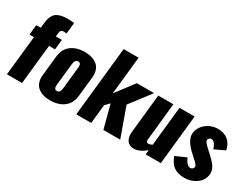

<svg xmlns="http://www.w3.org/2000/svg" viewBox="-75 -1369 2498 1939"><g transform="rotate(30 1174.0 -400.0)"><path d="M43.5 0H219.7L268.6 -460.9H338.4L350.6 -578.1H280.3L285.2 -624C288.1 -648.8 301.8 -661.1 326.2 -661.1C330.4 -661.1 341.3 -659.7 358.9 -656.7L372.6 -787.6C344.2 -790.9 318 -792.5 293.9 -792.5C265 -792.5 239.9 -789.7 218.8 -784.2C197.6 -778.6 180.6 -771.4 167.7 -762.5C154.9 -753.5 144.3 -741.5 136 -726.3C127.7 -711.2 121.7 -696 118.2 -680.7C114.6 -665.4 111.7 -646.5 109.4 -624L104 -578.1H52.2L40.5 -460.9H92.3Z M563.5 -105.5C542.6 -105.5 532.2 -119.1 532.2 -146.5C532.2 -150.7 532.6 -155.4 533.2 -160.6L560.1 -417.5C564 -454.3 578 -472.7 602.1 -472.7C614.7 -472.7 623.7 -468.3 628.9 -459.5C632.5 -453.3 634.3 -444.7 634.3 -433.6C634.3 -428.7 634 -423.3 633.3 -417.5L606.4 -160.6C604.5 -141.4 600 -127.4 593 -118.7C586 -109.9 576.2 -105.5 563.5 -105.5ZM550.8 10.7C614.6 10.7 667.4 -4.9 709.2 -36.1C751.1 -67.4 775.2 -113.1 781.7 -173.3L806.2 -404.8C807.1 -413.6 807.6 -422 807.6 -430.2C807.6 -450.7 804.7 -469.4 798.8 -486.3C790.7 -509.8 777.9 -528.9 760.5 -543.7C743.1 -558.5 722 -569.7 697.3 -577.4C672.5 -585 644.7 -588.9 613.8 -588.9C550.3 -588.9 497.9 -573.2 456.5 -542C415.2 -510.7 391.4 -465 385.3 -404.8L360.8 -173.3C359.9 -164.6 359.4 -155.9 359.4 -147.5C359.4 -127 362.1 -108.4 367.7 -91.8C375.5 -68.4 388 -49.2 405.3 -34.4C422.5 -19.6 443.4 -8.4 467.8 -0.7C492.2 6.9 519.9 10.7 550.8 10.7Z M852.1 0H1026.4L1049.3 -219.7L1097.2 -269.5L1168.5 0H1364.3L1243.2 -338.9L1425.8 -578.1H1225.1L1065.4 -368.2L1111.3 -809.6H937Z M1524.9 10.7C1570.5 10.7 1617.8 -10.3 1667 -52.2L1661.6 0H1837.9L1898.4 -578.1H1722.2L1674.3 -120.1C1659 -111.7 1645 -107.1 1632.3 -106.4H1629.9C1613.3 -106.4 1605 -116 1605 -135.3C1605 -137.9 1605.1 -140.6 1605.5 -143.6L1650.9 -578.1H1474.6L1427.7 -128.9C1426.8 -120.1 1426.3 -111.7 1426.3 -103.5C1426.3 -72.9 1433.1 -47.5 1446.8 -27.3C1464 -2 1490.1 10.7 1524.9 10.7Z M2116.7 10.7C2167.8 10.7 2213.8 -3.7 2254.6 -32.7C2295.5 -61.7 2318.5 -100.4 2323.7 -148.9C2324.4 -153.5 2324.7 -158 2324.7 -162.6C2324.7 -193.8 2313 -224.3 2289.6 -253.9C2279.8 -266.3 2260.3 -286.6 2231 -314.9L2207.5 -336.9C2203.9 -340.2 2196 -347.4 2183.8 -358.6C2171.6 -369.9 2163.2 -377.8 2158.7 -382.3C2154.1 -386.9 2148.3 -393.2 2141.1 -401.4C2134 -409.5 2129.2 -416.6 2127 -422.6C2124.7 -428.6 2124 -434.2 2125 -439.5C2126.3 -447.3 2130.5 -453.9 2137.5 -459.5C2144.4 -465 2153.5 -467.3 2164.6 -466.3C2178.5 -465.3 2191.2 -456.5 2202.6 -439.9C2214 -423.3 2222.2 -405.4 2227.1 -386.2L2346.2 -441.4C2336.1 -489.6 2315.7 -526.2 2284.9 -551.3C2254.2 -576.3 2214.7 -588.9 2166.5 -588.9C2134.6 -588.9 2103.8 -581.9 2074.2 -568.1C2044.6 -554.3 2019.7 -534.7 1999.5 -509.3C1979.3 -483.9 1967.6 -455.7 1964.4 -424.8C1963.7 -420.2 1963.4 -415.7 1963.4 -411.1C1963.7 -387 1971.2 -362.3 1985.8 -336.9C2003.4 -307 2025.7 -279.5 2052.7 -254.4L2078.6 -230.5C2083.2 -226.2 2090.2 -219.9 2099.6 -211.4C2109 -203 2116.5 -196.2 2121.8 -191.2C2127.2 -186.1 2133 -180.2 2139.2 -173.3C2145.3 -166.5 2149.8 -160.4 2152.6 -155C2155.4 -149.7 2156.6 -144.7 2156.2 -140.1C2155.6 -131 2152.2 -123.4 2146 -117.2C2139.8 -111 2132.6 -107.6 2124.5 -106.9C2122.9 -106.6 2121.1 -106.4 2119.1 -106.4C2105.5 -106.8 2092.3 -113.3 2079.6 -126C2065.3 -140.3 2053.1 -160 2043 -185.1L1919.4 -129.9C1938 -79.1 1963 -43 1994.4 -21.5C2025.8 0 2066.6 10.7 2116.7 10.7Z"/></g></svg>

Font: Oswald
Style: Heavy
Weight: 800
Designer: Vernon Adams
Foundry: Vernon Adams
Version: 3.0; ttfautohint (v0.95.6-bc232) -l 8 -r 50 -G 200 -x 0 -w "